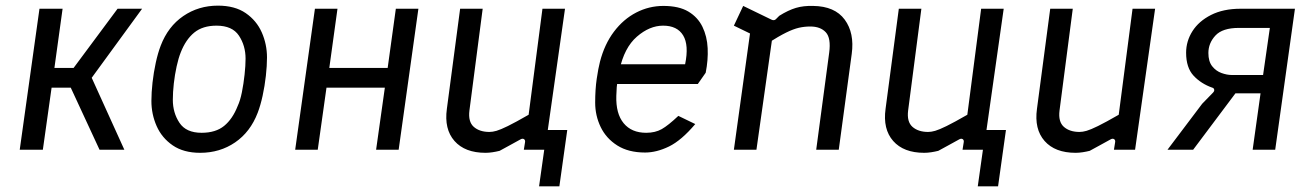

<svg xmlns="http://www.w3.org/2000/svg" viewBox="-20 -531 4663 681"><path d="M50 0 120 -500H202L173 -290H241L397 -500H484L295 -241L289 -291L421 0H333L231 -220H163L132 0Z M690 11Q631 11 592.5 -15.5Q554 -42 535.5 -84Q517 -126 517 -173Q517 -203 521 -238.5Q525 -274 532.5 -308.5Q540 -343 550 -369Q576 -437 630 -474Q684 -511 753 -511Q813 -511 851.5 -484.5Q890 -458 908.5 -416Q927 -374 927 -327Q927 -298 923 -262Q919 -226 911.5 -191.5Q904 -157 894 -131Q868 -63 814 -26Q760 11 690 11ZM695 -60Q745 -60 775 -84.5Q805 -109 823 -155Q832 -174 838 -204Q844 -234 847.5 -266.5Q851 -299 851 -323Q851 -369 827.5 -404.5Q804 -440 748 -440Q699 -440 669 -415.5Q639 -391 621 -345Q613 -325 606.5 -295.5Q600 -266 596.5 -235Q593 -204 593 -177Q593 -131 616.5 -95.5Q640 -60 695 -60Z M1027 0 1097 -500H1177L1148 -290H1355L1384 -500H1464L1394 0H1314L1345 -220H1138L1107 0Z M1892 130 1916 -40 1905 -70H1992L1964 130ZM1702 11Q1629 11 1592 -31Q1555 -73 1565 -145L1612 -500H1692L1645 -139Q1640 -99 1660.5 -81Q1681 -63 1716 -63Q1727 -63 1741 -67Q1755 -71 1781.5 -84Q1808 -97 1855 -124L1904 -500H1984L1913 0H1838L1842 -25Q1844 -34 1838.5 -37.5Q1833 -41 1825 -36Q1803 -24 1785 -14Q1767 -4 1752 4Q1740 7 1727 9Q1714 11 1702 11Z M2268 10Q2209 10 2169.5 -15Q2130 -40 2110.5 -80.5Q2091 -121 2091 -167Q2091 -214 2096.5 -251.5Q2102 -289 2108 -312Q2124 -374 2157.5 -418.5Q2191 -463 2236.5 -486.5Q2282 -510 2333 -510Q2388 -510 2421.5 -490Q2455 -470 2471.5 -436Q2488 -402 2490 -360Q2492 -318 2483 -273L2455 -233H2153L2162 -303H2410Q2424 -371 2403 -405.5Q2382 -440 2332 -440Q2284 -440 2239 -401Q2194 -362 2177 -282Q2173 -261 2170 -243.5Q2167 -226 2166 -191Q2164 -128 2192 -94Q2220 -60 2272 -60Q2304 -60 2327 -73Q2350 -86 2386 -120L2446 -91Q2397 -33 2353 -11.5Q2309 10 2268 10Z M2583 0 2645 -447 2684 -391 2583 -440 2616 -510 2717 -461Q2726 -457 2732 -463L2744 -475Q2776 -495 2803 -503Q2830 -511 2864 -510Q2941 -509 2976 -461.5Q3011 -414 3001 -340L2955 0H2875L2921 -344Q2928 -396 2909 -416.5Q2890 -437 2854 -437Q2833 -437 2813.5 -432.5Q2794 -428 2768.5 -415.5Q2743 -403 2702 -377L2723 -424L2663 0Z M3448 130 3472 -40 3461 -70H3548L3520 130ZM3258 11Q3185 11 3148 -31Q3111 -73 3121 -145L3168 -500H3248L3201 -139Q3196 -99 3216.5 -81Q3237 -63 3272 -63Q3283 -63 3297 -67Q3311 -71 3337.5 -84Q3364 -97 3411 -124L3460 -500H3540L3469 0H3394L3398 -25Q3400 -34 3394.5 -37.5Q3389 -41 3381 -36Q3359 -24 3341 -14Q3323 -4 3308 4Q3296 7 3283 9Q3270 11 3258 11Z M3795 11Q3722 11 3685 -31Q3648 -73 3658 -145L3705 -500H3785L3738 -139Q3733 -99 3753.5 -81Q3774 -63 3809 -63Q3820 -63 3834 -67Q3848 -71 3874.5 -84Q3901 -97 3948 -124L3997 -500H4077L4006 0H3931L3935 -25Q3937 -34 3931.5 -37.5Q3926 -41 3918 -36Q3896 -24 3878 -14Q3860 -4 3845 4Q3833 7 3820 9Q3807 11 3795 11Z M4121 0 4244 -163 4282 -202Q4288 -208 4286.5 -213.5Q4285 -219 4280 -220Q4240 -234 4213.5 -262.5Q4187 -291 4187 -344Q4187 -385 4209.5 -420.5Q4232 -456 4275.5 -478Q4319 -500 4380 -500H4573L4503 0H4423L4451 -200H4362L4212 0ZM4349 -265H4460L4484 -432H4374Q4316 -432 4291 -405Q4266 -378 4266 -343Q4266 -313 4279.5 -296Q4293 -279 4312.5 -272Q4332 -265 4349 -265Z"/></svg>

Font: Finlandica
Style: Italic
Weight: 400
Italic angle: -8°
Designer: Niklas Ekholm, Juho Hiilivirta, Jaakko Suomalainen
Foundry: Helsinki Type Studio
Version: Version 1.064